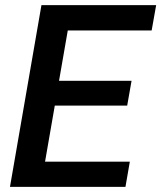

<svg xmlns="http://www.w3.org/2000/svg" viewBox="-20 -731 631 751"><path d="M19 0 142.1 -710.9H590.8L573.2 -611.8H245.1L210.9 -415H494.6L477.5 -317.9H194.3L156.2 -98.6H487.8L470.7 0Z"/></svg>

Font: Mardoto Medium
Style: Italic
Weight: 500
Italic angle: -12°
Designer: Christian Robertson, Vahan Hovhannisyan
Foundry: Google
Version: Version 1.000